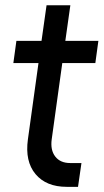

<svg xmlns="http://www.w3.org/2000/svg" viewBox="-20 -700 392 726"><path d="M232.5 6.5H275L288 -83.5H245.5Q208 -83.5 189 -108Q170 -132.5 175.5 -173L215.5 -461.5H340.5L352 -545.5H227L246 -680H156L137 -545.5H42L30.5 -461.5H125.5L85.5 -173Q74 -90 114.2 -41.8Q154.5 6.5 232.5 6.5Z"/></svg>

Font: Mohave Medium
Style: Italic
Weight: 500
Italic angle: -8°
Designer: Gumpita Rahayu
Foundry: Tokotype
Version: Version 2.002; ttfautohint (v1.8.3)